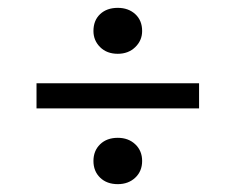

<svg xmlns="http://www.w3.org/2000/svg" viewBox="-20 -585 600 489"><path d="M342 -506Q342 -482 324.5 -465Q307 -448 280 -448Q252 -448 235 -465Q218 -482 218 -506Q218 -533 235 -549Q252 -565 280 -565Q307 -565 324.5 -549Q342 -533 342 -506ZM342 -175Q342 -149 324.5 -132.5Q307 -116 280 -116Q252 -116 235 -132.5Q218 -149 218 -175Q218 -201 235 -217.5Q252 -234 280 -234Q307 -234 324.5 -217.5Q342 -201 342 -175ZM487 -373V-309H73V-373Z"/></svg>

Font: Roboto Serif 28pt
Style: Regular
Weight: 400
Designer: Greg Gazdowicz
Foundry: Commercial Type
Version: Version 1.008